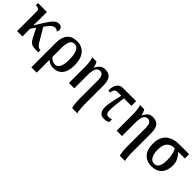

<svg xmlns="http://www.w3.org/2000/svg" viewBox="182 -1639 2971 2971"><g transform="rotate(45 1667.5 -153.5)"><path d="M94 -425Q94 -463 74.5 -476Q55 -489 25 -489H15V-536H211V-346Q211 -323 209.5 -283.5Q208 -244 208 -237L282 -357Q325 -428 355.5 -467.5Q386 -507 414 -524Q442 -541 474 -541Q509 -541 527.5 -522Q546 -503 546 -473Q546 -451 533 -429Q509 -455 477 -455Q447 -455 420.5 -436.5Q394 -418 363 -375L333 -335L456 -126Q481 -85 504 -66Q527 -47 555 -47H559V0H532Q468 0 436 -7Q404 -14 383.5 -34.5Q363 -55 340 -101L265 -247L211 -168V0H94Z M646 -291Q646 -547 866 -547Q973 -547 1035.5 -471.5Q1098 -396 1098 -258Q1098 -123 1043 -56.5Q988 10 892 10Q819 10 761 -40Q763 -4 763 49V240H646ZM978 -259Q978 -490 863 -490Q808 -490 785.5 -439.5Q763 -389 763 -293V-103Q787 -77 813.5 -62.5Q840 -48 874 -48Q922 -48 950 -98Q978 -148 978 -259Z M1517 60V-349Q1517 -411 1496.5 -442.5Q1476 -474 1439 -474Q1389 -474 1367.5 -427Q1346 -380 1346 -289V0H1229V-341Q1229 -402 1222.5 -453.5Q1216 -505 1204 -536H1297Q1322 -493 1332 -443H1336Q1359 -490 1392 -518.5Q1425 -547 1477 -547Q1558 -547 1596 -500Q1634 -453 1634 -351V70Q1634 113 1639.5 167Q1645 221 1652 240H1540Q1530 222 1523.5 167.5Q1517 113 1517 60Z M1887 -125Q1887 -181 1900 -248.5Q1913 -316 1941 -433H1859Q1822 -433 1804.5 -409.5Q1787 -386 1787 -348H1742Q1742 -443 1777.5 -489.5Q1813 -536 1871 -536H2163V-433H1998Q1971 -234 1971 -149Q1971 -61 2030 -61Q2066 -61 2097 -74V-14Q2059 10 2002 10Q1944 10 1915.5 -25Q1887 -60 1887 -125Z M2561 60V-349Q2561 -411 2540.5 -442.5Q2520 -474 2483 -474Q2433 -474 2411.5 -427Q2390 -380 2390 -289V0H2273V-341Q2273 -402 2266.5 -453.5Q2260 -505 2248 -536H2341Q2366 -493 2376 -443H2380Q2403 -490 2436 -518.5Q2469 -547 2521 -547Q2602 -547 2640 -500Q2678 -453 2678 -351V70Q2678 113 2683.5 167Q2689 221 2696 240H2584Q2574 222 2567.5 167.5Q2561 113 2561 60Z M2810 -249Q2810 -398 2892 -467Q2974 -536 3106 -536H3323V-442H3177Q3216 -405 3243 -353Q3270 -301 3270 -235Q3270 -121 3211 -55.5Q3152 10 3037 10Q2932 10 2871 -59.5Q2810 -129 2810 -249ZM3149 -227Q3149 -299 3135.5 -356Q3122 -413 3105 -442H3087Q3018 -442 2973.5 -395Q2929 -348 2929 -242Q2929 -151 2959.5 -98.5Q2990 -46 3045 -46Q3095 -46 3122 -92.5Q3149 -139 3149 -227Z"/></g></svg>

Font: Noto Serif NarrowSemiBold
Style: Regular
Weight: 600
Width: 4
Designer: Monotype Design Team
Foundry: Monotype Imaging Inc.
Version: Version 1.001